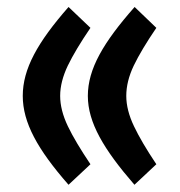

<svg xmlns="http://www.w3.org/2000/svg" viewBox="-20 -505 506 539"><path d="M233.9 -43.9C206.1 -85.4 184.6 -121.1 170.4 -150.9C156.2 -180.7 148.9 -209 148.9 -235.8C148.9 -262.7 156.2 -291 170.4 -320.8C184.6 -350.1 205.6 -385.3 233.9 -426.8L172.4 -485.4C85 -385.7 43.9 -311.5 43.9 -235.8C43.9 -161.1 85 -85.9 172.4 13.7ZM418.9 -43.9C391.1 -85.4 370.1 -121.1 356 -150.9C341.8 -180.7 334.5 -209 334.5 -235.8C334.5 -262.7 341.3 -291 355.5 -320.8C369.6 -350.1 390.6 -385.3 418.9 -426.8L357.9 -485.4C270 -385.7 226.6 -311.5 226.6 -235.8C226.6 -161.1 271 -85.9 357.4 13.7Z"/></svg>

Font: Vazirmatn SemiBold
Style: Regular
Weight: 600
Designer: Saber Rastikerdar
Foundry: Saber Rastikerdar
Version: Version 33.003